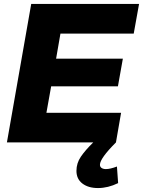

<svg xmlns="http://www.w3.org/2000/svg" viewBox="-20 -721 724 972"><path d="M239 -284H577L602 -424H264L286 -551H657L684 -701H138L15 0H567L593 -150H215ZM516 135Q503 135 494.5 129.5Q486 124 486 113Q486 81 567 0H452Q412 39 389.5 72Q367 105 367 144Q367 185 397 208Q427 231 476 231Q527 231 578 206L572 122Q538 135 516 135Z"/></svg>

Font: Geom ExtraBold
Style: Bold Italic
Weight: 800
Italic angle: -10°
Version: Version 1.102